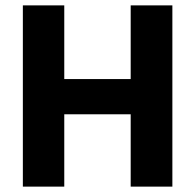

<svg xmlns="http://www.w3.org/2000/svg" viewBox="-20 -694 726 714"><path d="M134 -269V-400H527V-269ZM466 0V-674H621V0ZM65 0V-674H219V0Z"/></svg>

Font: Hind Variable Light
Style: Regular
Weight: 300
Designer: Manushi Parikh, Satya Rajpurohit
Foundry: Indian Type Foundry
Version: Version 3.000